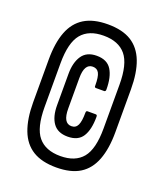

<svg xmlns="http://www.w3.org/2000/svg" viewBox="-118 -690 664 777"><g transform="rotate(20 214.0 -302.0)"><path d="M214 6Q152 6 113 -18Q74 -42 55.5 -90.5Q37 -139 37 -210V-394Q37 -466 55.5 -514Q74 -562 113 -586Q152 -610 214 -610Q277 -610 315.5 -586Q354 -562 372.5 -514Q391 -466 391 -394V-210Q391 -139 372.5 -90.5Q354 -42 315.5 -18Q277 6 214 6ZM214 -43Q278 -43 309.5 -81Q341 -119 341 -208V-396Q341 -485 309.5 -523Q278 -561 214 -561Q150 -561 118.5 -523Q87 -485 87 -396V-208Q87 -119 118.5 -81Q150 -43 214 -43ZM215 -127Q172 -127 152 -155Q132 -183 132 -232V-367Q132 -416 152 -445.5Q172 -475 215 -475Q260 -475 279 -444.5Q298 -414 298 -360Q298 -356 296.5 -353.5Q295 -351 291 -351H256Q249 -351 250 -360Q250 -397 242 -412.5Q234 -428 215 -428Q179 -428 179 -366V-235Q179 -172 215 -172Q234 -172 242 -189Q250 -206 250 -242Q250 -251 256 -251H291Q295 -251 296.5 -249Q298 -247 298 -242Q298 -187 279 -157Q260 -127 215 -127Z"/></g></svg>

Font: Sofia Sans Extra Condensed Medium
Style: Regular
Weight: 500
Version: Version 4.100